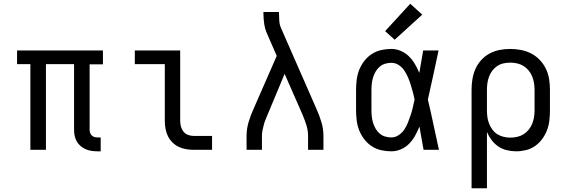

<svg xmlns="http://www.w3.org/2000/svg" viewBox="-20 -799 3040 1024"><path d="M500 8Q484 8 467.5 5.5Q451 3 436.5 -3.5Q422 -10 409.5 -20.5Q397 -31 389 -45.5Q381 -60 378 -75.5Q375 -91 375 -108V-457H225V0H142V-457H71V-530H529V-456H458V-108Q458 -99 460.5 -91Q463 -83 469 -77Q475 -71 483 -68.5Q491 -66 500 -66H517V8Z M1013 0Q993 0 972 -3.5Q951 -7 932.5 -16Q914 -25 899 -40Q884 -55 875 -74Q866 -93 862.5 -113.5Q859 -134 859 -155V-457H699V-530H941V-155Q941 -139 945 -124Q949 -109 958.5 -97Q968 -85 983 -79.5Q998 -74 1013 -74H1111V0Z M1295 0V-74Q1295 -112 1306 -148.5Q1317 -185 1333 -220L1456 -501L1404 -620Q1393 -645 1389 -672.5Q1385 -700 1385 -728V-735H1468V-728Q1468 -708 1469.5 -687.5Q1471 -667 1479 -649L1667 -220Q1683 -185 1694 -148.5Q1705 -112 1705 -74V0H1623V-74Q1623 -104 1613.5 -133.5Q1604 -163 1592 -191L1498 -405L1409 -192Q1403 -177 1397 -163Q1391 -149 1387 -134Q1383 -119 1380 -104Q1377 -89 1377 -74V0Z M2067 8Q2040 8 2013 2Q1986 -4 1963 -19Q1940 -34 1923 -56Q1906 -78 1896 -103Q1886 -128 1882.5 -155.5Q1879 -183 1879 -210V-320Q1879 -347 1882.5 -374.5Q1886 -402 1896 -427Q1906 -452 1923 -474Q1940 -496 1963 -511Q1986 -526 2013 -532Q2040 -538 2067 -538Q2093 -538 2117.5 -527.5Q2142 -517 2160.5 -499Q2179 -481 2192.5 -458Q2206 -435 2216 -411Q2216 -412 2216.5 -412Q2217 -412 2217 -412V-414Q2222 -443 2227 -472Q2232 -501 2237 -530H2319Q2305 -465 2291 -399Q2277 -333 2262 -268Q2278 -201 2292 -134Q2306 -67 2321 0H2239Q2233 -31 2228 -62Q2223 -93 2217 -124Q2207 -99 2194 -75.5Q2181 -52 2162.5 -33Q2144 -14 2119 -3Q2094 8 2067 8ZM2067 -66Q2088 -66 2106.5 -78.5Q2125 -91 2136.5 -108.5Q2148 -126 2156 -146Q2164 -166 2170.5 -186Q2177 -206 2182 -227Q2187 -248 2191 -268Q2187 -289 2181.5 -309Q2176 -329 2170 -348.5Q2164 -368 2155.5 -387.5Q2147 -407 2135.5 -424Q2124 -441 2106 -452.5Q2088 -464 2067 -464Q2050 -464 2033.5 -459Q2017 -454 2004.5 -443Q1992 -432 1983.5 -417.5Q1975 -403 1970 -387Q1965 -371 1963 -354Q1961 -337 1961 -320V-210Q1961 -193 1963 -176Q1965 -159 1970 -143Q1975 -127 1983.5 -112.5Q1992 -98 2004.5 -87Q2017 -76 2033.5 -71Q2050 -66 2067 -66ZM2085 -587 2034 -633 2168 -779 2232 -721Z M2495 205V-320Q2495 -348 2499.5 -376.5Q2504 -405 2515.5 -431Q2527 -457 2546.5 -478.5Q2566 -500 2591 -513.5Q2616 -527 2644 -532.5Q2672 -538 2701 -538Q2730 -538 2758.5 -532.5Q2787 -527 2812.5 -514Q2838 -501 2858.5 -479.5Q2879 -458 2891.5 -432Q2904 -406 2908.5 -377.5Q2913 -349 2913 -320V-210Q2913 -183 2910 -156.5Q2907 -130 2897.5 -105Q2888 -80 2872 -58Q2856 -36 2834 -20.5Q2812 -5 2785.5 1.5Q2759 8 2733 8Q2708 8 2683 2Q2658 -4 2637.5 -18Q2617 -32 2602 -52Q2587 -72 2577 -95V205ZM2701 -65Q2719 -65 2737.5 -69Q2756 -73 2771.5 -82.5Q2787 -92 2799 -106.5Q2811 -121 2818 -138Q2825 -155 2828 -173.5Q2831 -192 2831 -210V-320Q2831 -338 2828 -356.5Q2825 -375 2818 -392Q2811 -409 2799 -423.5Q2787 -438 2771.5 -447.5Q2756 -457 2737.5 -461Q2719 -465 2701 -465Q2683 -465 2665 -461Q2647 -457 2632 -447Q2617 -437 2606 -422.5Q2595 -408 2588.5 -391Q2582 -374 2579.5 -356Q2577 -338 2577 -320V-210Q2577 -192 2579.5 -174Q2582 -156 2588.5 -139.5Q2595 -123 2606 -108Q2617 -93 2632 -83.5Q2647 -74 2665 -69.5Q2683 -65 2701 -65Z"/></svg>

Font: Iosevka Curly Slab Extended
Style: Regular
Weight: 400
Width: 7
Monospace: yes
Designer: Belleve Invis
Foundry: Belleve Invis
Version: Version 11.1.0; ttfautohint (v1.8.3)